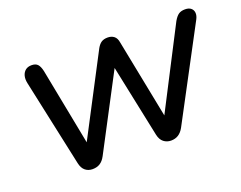

<svg xmlns="http://www.w3.org/2000/svg" viewBox="-86 -649 1016 811"><g transform="rotate(-20 422.0 -243.5)"><path d="M207 7Q188 7 174.5 -4Q161 -15 156 -38L72 -429Q68 -448 72 -462.5Q76 -477 86.5 -485.5Q97 -494 114 -494Q132 -494 141 -484.5Q150 -475 155 -453L229 -72H203L408 -464Q417 -480 428 -487Q439 -494 456 -494Q473 -494 484.5 -485Q496 -476 499 -456L575 -72H553L753 -460Q764 -479 775 -486.5Q786 -494 804 -494Q821 -494 830.5 -486Q840 -478 841 -465Q842 -452 834 -437L617 -29Q607 -11 593 -2Q579 7 560 7Q541 7 527 -4Q513 -15 508 -38L429 -416H468L265 -30Q255 -11 241 -2Q227 7 207 7Z"/></g></svg>

Font: Nunito Medium
Style: Italic
Weight: 500
Designer: Vernon Adams
Foundry: Vernon Adams
Version: Version 3.601